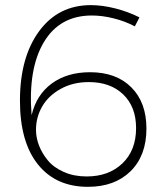

<svg xmlns="http://www.w3.org/2000/svg" viewBox="-20 -721 633 742"><path d="M57.1 -332Q57.1 -499.5 131.1 -600.3Q205.1 -701.2 331.1 -701.2Q375.5 -701.2 425.5 -688.5Q475.6 -675.8 519 -653.8L501 -619.1Q464.4 -638.7 419.9 -649.9Q375.5 -661.1 335 -661.1Q210.9 -661.1 149.4 -557.9Q87.9 -454.6 102.1 -275.9Q120.6 -354.5 179.9 -398.2Q239.3 -441.9 328.1 -441.9Q429.2 -441.9 487.5 -383.5Q545.9 -325.2 545.9 -224.1Q545.9 -119.6 484.6 -59.3Q423.3 1 319.8 1Q195.8 1 126.5 -85.7Q57.1 -172.4 57.1 -332ZM119.1 -219.2Q119.1 -189.5 130.6 -159.2Q142.1 -128.9 164.8 -101.3Q187.5 -73.7 226.6 -56.4Q265.6 -39.1 314.9 -39.1Q400.4 -39.1 453.1 -89.6Q505.9 -140.1 505.9 -226.1Q505.9 -308.1 456.3 -356Q406.7 -403.8 323.2 -403.8Q261.7 -403.8 214.4 -377.4Q167 -351.1 143.1 -309.6Q119.1 -268.1 119.1 -219.2Z"/></svg>

Font: Trueno UltraLight
Style: Regular
Weight: 250
Designer: Julieta Ulanovsky
Foundry: Julieta Ulanovsky
Version: Version 3.001b | FøM Fix